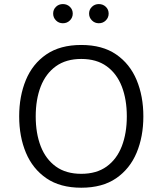

<svg xmlns="http://www.w3.org/2000/svg" viewBox="-20 -898 781 924"><path d="M371.1 -681.6Q472.7 -681.6 538.8 -636.2Q605 -590.8 637.5 -512.9Q669.9 -435.1 669.9 -337.9Q669.9 -240.7 637.5 -163.1Q605 -85.4 538.8 -40Q472.7 5.4 371.1 5.4Q269.5 5.4 203.4 -40Q137.2 -85.4 104.7 -163.1Q72.3 -240.7 72.3 -337.9Q72.3 -435.1 104.5 -512.9Q136.7 -590.8 203.1 -636.2Q269.5 -681.6 371.1 -681.6ZM371.1 -614.3Q297.9 -614.3 249 -579.1Q200.2 -543.9 176 -481.7Q151.9 -419.4 151.9 -337.9Q151.9 -256.3 176 -194.1Q200.2 -131.8 248.8 -96.7Q297.4 -61.5 371.1 -61.5Q444.8 -61.5 493.4 -96.7Q542 -131.8 566.2 -194.3Q590.3 -256.8 590.3 -337.9Q590.3 -419.4 566.2 -481.7Q542 -543.9 493.4 -579.1Q444.8 -614.3 371.1 -614.3ZM235.8 -832.5Q235.8 -852.1 249.3 -865.2Q262.7 -878.4 282.7 -878.4Q302.7 -878.4 316.4 -865.2Q330.1 -852.1 330.1 -832.5Q330.1 -813.5 316.4 -799.8Q302.7 -786.1 282.7 -786.1Q262.7 -786.1 249.3 -799.8Q235.8 -813.5 235.8 -832.5ZM408.7 -832.5Q408.7 -852.1 422.4 -865.2Q436 -878.4 455.6 -878.4Q475.6 -878.4 489.3 -865.2Q502.9 -852.1 502.9 -832.5Q502.9 -813.5 489.3 -799.8Q475.6 -786.1 455.6 -786.1Q436 -786.1 422.4 -799.8Q408.7 -813.5 408.7 -832.5Z"/></svg>

Font: Estedad-FD Regular
Style: FD-Regular
Weight: 400
Designer: Amin Abedi
Version: Version 7.3